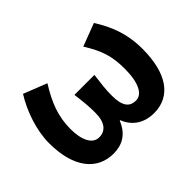

<svg xmlns="http://www.w3.org/2000/svg" viewBox="-114 -811 1061 1061"><g transform="rotate(-45 416.5 -280.0)"><path d="M261 14C327 14 383 -15 413 -91H417C447 -15 511 14 577 14C708 14 783 -92 783 -283C783 -403 747 -490 694 -574L560 -523C617 -433 636 -371 636 -274C636 -163 603 -106 556 -106C509 -106 480 -134 480 -219C480 -270 485 -305 493 -369H337C345 -305 349 -270 349 -219C349 -140 317 -106 268 -106C217 -106 188 -163 188 -251C188 -350 220 -429 277 -520L140 -574C88 -491 49 -379 49 -279C49 -88 133 14 261 14Z"/></g></svg>

Font: Source Han Sans JP
Style: Bold
Weight: 700
Designer: Ryoko NISHIZUKA 西塚涼子 (kana, bopomofo & ideographs); Paul D. Hunt (Latin, Greek & Cyrillic); Sandoll Communications 산돌커뮤니
Foundry: Adobe
Version: Version 2.002;hotconv 1.0.116;makeotfexe 2.5.65601